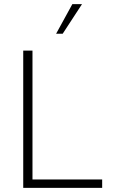

<svg xmlns="http://www.w3.org/2000/svg" viewBox="-20 -914 567 934"><path d="M93 0V-668H138V-41H477V0ZM253 -750 332 -894H379L285 -750Z"/></svg>

Font: Gantari ExtraLight
Style: Regular
Weight: 250
Designer: Anugrah Pasau
Foundry: Lafontype
Version: Version 1.000